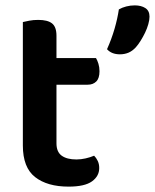

<svg xmlns="http://www.w3.org/2000/svg" viewBox="-20 -680 576 714"><path d="M190 -147Q190 -115 209.5 -101Q229 -87 264 -87Q281 -87 298.5 -91Q316 -95 330 -101Q338 -93 343.5 -81.5Q349 -70 349 -55Q349 -25 322 -5.5Q295 14 235 14Q156 14 110.5 -21.5Q65 -57 65 -139V-598Q73 -600 88.5 -603Q104 -606 122 -606Q157 -606 173.5 -593Q190 -580 190 -547V-464H337Q342 -456 346 -443Q350 -430 350 -415Q350 -389 338 -377Q326 -365 306 -365H190ZM485 -504Q472 -490 457.5 -484Q443 -478 426 -478Q395 -478 378 -497Q395 -535 406 -573Q417 -611 422 -645Q434 -652 449.5 -656Q465 -660 481 -660Q505 -660 520.5 -650Q536 -640 536 -618Q536 -606 531.5 -590Q527 -574 519.5 -558.5Q512 -543 503 -528.5Q494 -514 485 -504Z"/></svg>

Font: Baloo Tammudu 2 SemiBold
Style: Regular
Weight: 600
Designer: Maithili Shingre, Omkar Shende and Ek Type
Foundry: Ek Type
Version: Version 1.640;hotconv 1.0.111;makeotfexe 2.5.65597; ttfautoh